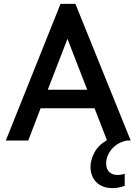

<svg xmlns="http://www.w3.org/2000/svg" viewBox="-20 -727 706 993"><path d="M563 246Q533 246 511.5 237Q490 228 476 213Q462 198 455 178Q448 158 448 137Q448 101 468 62.5Q488 24 533 -2L469 -167H190L126 0H10L293 -707H370L656 0H636Q613 4 593 15.5Q573 27 559 43Q545 59 537 78.5Q529 98 529 118Q529 147 545 162.5Q561 178 589 178Q605 178 625 172V234Q611 239 595.5 242.5Q580 246 563 246ZM227 -263H431L329 -526Z"/></svg>

Font: Tilda Sans Semibold
Style: Regular
Weight: 600
Designer: ParaType Ltd
Foundry: ParaType Ltd
Version: Version 1.009